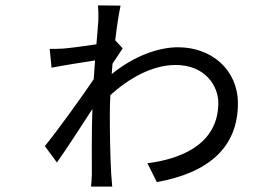

<svg xmlns="http://www.w3.org/2000/svg" viewBox="-20 -663 1040 715"><path d="M409 -513C416 -572 424 -620 429 -642L345 -643C346 -633 347 -601 346 -584C345 -566 342 -534 339 -498C293 -491 240 -484 214 -482C197 -481 184 -481 165 -481L172 -411C219 -420 295 -432 334 -438C332 -414 331 -390 329 -368C286 -304 190 -171 147 -119L192 -58C230 -111 284 -196 324 -257C321 -168 322 -71 322 -14C322 -2 320 21 319 32H398C397 18 395 -2 394 -16C390 -92 389 -170 389 -243C389 -264 390 -286 391 -309C461 -372 547 -421 634 -421C745 -421 793 -342 793 -280C793 -144 684 -75 529 -55L564 15C755 -19 866 -113 866 -278C866 -402 769 -487 643 -487C571 -487 479 -455 396 -387C397 -400 398 -413 399 -426C413 -447 428 -469 437 -483Z"/></svg>

Font: Source Han Sans CN Regular
Style: Regular
Weight: 400
Designer: Ryoko NISHIZUKA (kana & ideographs); Paul D. Hunt (Latin, Greek & Cyrillic); Wenlong ZHANG (bopomofo); Sandoll Communica
Foundry: Adobe Systems Incorporated
Version: Version 1.004;PS 1.004;hotconv 1.0.82;makeotf.lib2.5.63406